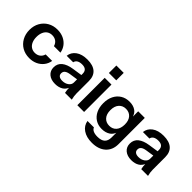

<svg xmlns="http://www.w3.org/2000/svg" viewBox="8 -1479 2447 2447"><g transform="rotate(45 1231.5 -255.0)"><path d="M362.2 -114.4C342.2 -99.6 318 -92.2 289.6 -92.2C263.8 -92.2 241.2 -98.8 221.8 -112C202.5 -125.2 187.6 -143.8 177.3 -167.7C167 -191.5 161.8 -219.6 161.8 -251.9C161.8 -283.5 167 -311.2 177.3 -335.1C187.6 -359 202.3 -377.4 221.3 -390.3C240.4 -403.2 263.1 -409.7 289.6 -409.7C318 -409.7 342.2 -402.2 362.2 -387.4C382.2 -372.5 395.7 -351.9 402.8 -325.4H520C514.1 -361.6 500.6 -393.4 479.3 -420.8C458 -448.2 430.9 -469.5 398 -484.7C365.1 -499.8 328.3 -507.4 287.6 -507.4C238 -507.4 194.2 -496.4 156.5 -474.5C118.7 -452.6 89 -422.4 67.4 -384C45.8 -345.6 35 -301.6 35 -251.9C35 -202.2 45.8 -157.8 67.4 -118.8C89 -79.7 118.7 -49.2 156.5 -27.3C194.2 -5.4 238 5.6 287.6 5.6C328.3 5.6 364.9 -2 397.5 -17.1C430.1 -32.3 457.2 -53.6 478.8 -81C500.4 -108.5 514.1 -140.2 520 -176.4H402.8C395.7 -149.9 382.2 -129.3 362.2 -114.4Z M1035.7 -55.4C1033.5 -71.5 1032.4 -87.3 1032.4 -102.8V-326.4C1032.4 -385.8 1014.9 -430.8 980.1 -461.4C945.2 -492.1 893.9 -507.4 826.2 -507.4C761 -507.4 709.1 -493.2 670.3 -464.8C631.6 -436.4 609.7 -399.3 604.5 -353.5H721.6C725.5 -373.5 736 -388.8 753.1 -399.5C770.2 -410.1 793.3 -415.5 822.3 -415.5C852 -415.5 874.1 -408.8 888.6 -395.6C903.1 -382.4 910.4 -362.9 910.4 -337.1V-312.4L778.8 -292.5C718.7 -283.5 672.3 -265.7 639.4 -239.3C606.5 -212.8 590 -177 590 -131.8C590 -89.9 604.7 -56.5 634 -31.7C663.4 -6.8 702.9 5.6 752.6 5.6C795.2 5.6 831.2 -3.6 860.5 -22C884.5 -37 901.6 -59.2 914.6 -85.6C914.9 -71.2 915.5 -57.8 916.7 -46.6C918.3 -31.1 920.7 -16.9 923.9 -4H1045.9C1041.4 -22.1 1038 -39.2 1035.7 -55.3ZM910.4 -177.3C910.4 -152.2 898.8 -130.9 875.6 -113.5C852.3 -96 823.3 -87.3 788.4 -87.3C764.6 -87.3 745.8 -92.3 732.3 -102.3C718.7 -112.3 712 -126.7 712 -145.4C712 -166 719.2 -182.2 733.7 -193.8C748.3 -205.4 770 -213.5 799.1 -218L910.4 -234.9Z M1267.8 -4.1V-497.7H1145.8V-4.1ZM1272.6 -579V-713.6H1140V-579Z M1749.2 -497.7V-402.8C1739.8 -431.4 1725.2 -456.2 1701.2 -474C1671.2 -496.3 1633 -507.4 1586.5 -507.4C1541.4 -507.4 1501.8 -496.9 1468 -476C1434.1 -455 1407.8 -425.8 1389.1 -388.4C1370.4 -350.9 1361 -307 1361 -256.7C1361 -207 1370 -163.6 1388.1 -126.5C1406.2 -89.4 1431.5 -60.5 1464.1 -39.9C1496.7 -19.2 1534.9 -8.9 1578.8 -8.9C1624.6 -8.9 1663.3 -19.7 1694.9 -41.3C1719.9 -58.4 1735.2 -81.3 1745.3 -107.3V-23.4C1745.3 17.9 1734.3 48.7 1712.4 69C1690.4 89.3 1656.6 99.5 1610.7 99.5C1579.1 99.5 1553.5 94.8 1533.8 85.5C1514.1 76.1 1501.4 63 1495.5 46.3H1379.4C1387.1 94.7 1411.8 133.1 1453.4 161.4C1495.1 189.8 1548.5 204 1613.6 204C1692.4 204 1754.5 183.5 1800 142.6C1845.5 101.6 1868.2 45.9 1868.2 -24.4V-497.7ZM1712.9 -145.9C1689.3 -119.1 1657.8 -105.7 1618.5 -105.7C1579.1 -105.7 1547.5 -118.9 1523.6 -145.4C1499.7 -171.9 1487.8 -209.3 1487.8 -257.7C1487.8 -306.1 1499.7 -343.7 1523.6 -370.5C1547.5 -397.2 1578.8 -410.6 1617.5 -410.6C1656.9 -410.6 1688.5 -397.4 1712.4 -370.9C1736.2 -344.5 1748.2 -307 1748.2 -258.7C1748.2 -210.3 1736.4 -172.7 1712.9 -145.9Z M2409.7 -55.4C2407.5 -71.5 2406.4 -87.3 2406.4 -102.8V-326.4C2406.4 -385.8 2388.9 -430.8 2354.1 -461.4C2319.2 -492.1 2267.9 -507.4 2200.2 -507.4C2135 -507.4 2083.1 -493.2 2044.3 -464.8C2005.6 -436.4 1983.7 -399.3 1978.5 -353.5H2095.6C2099.5 -373.5 2110 -388.8 2127.1 -399.5C2144.2 -410.1 2167.3 -415.5 2196.3 -415.5C2226 -415.5 2248.1 -408.8 2262.6 -395.6C2277.1 -382.4 2284.4 -362.9 2284.4 -337.1V-312.4L2152.8 -292.5C2092.7 -283.5 2046.3 -265.7 2013.4 -239.3C1980.5 -212.8 1964 -177 1964 -131.8C1964 -89.9 1978.7 -56.5 2008 -31.7C2037.4 -6.8 2076.9 5.6 2126.6 5.6C2169.2 5.6 2205.2 -3.6 2234.5 -22C2258.5 -37 2275.6 -59.2 2288.6 -85.6C2288.9 -71.2 2289.5 -57.8 2290.7 -46.6C2292.3 -31.1 2294.7 -16.9 2297.9 -4H2419.9C2415.4 -22.1 2412 -39.2 2409.7 -55.3ZM2284.4 -177.3C2284.4 -152.2 2272.8 -130.9 2249.6 -113.5C2226.3 -96 2197.3 -87.3 2162.4 -87.3C2138.6 -87.3 2119.8 -92.3 2106.3 -102.3C2092.7 -112.3 2086 -126.7 2086 -145.4C2086 -166 2093.2 -182.2 2107.7 -193.8C2122.3 -205.4 2144 -213.5 2173.1 -218L2284.4 -234.9Z"/></g></svg>

Font: Diatome Semibold
Style: Regular
Weight: 600
Designer: 15.100.17
Foundry: 15.100.17
Version: Version 1.005;Fontself Maker 3.5.8